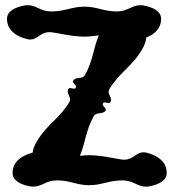

<svg xmlns="http://www.w3.org/2000/svg" viewBox="-20 -705 654 723"><path d="M167.5 -584C184.3 -584 247.5 -567 297.5 -567C315.4 -567 334.4 -569.2 352.1 -572C330.6 -520.2 330.5 -476.8 299.6 -421.7C290.1 -405.3 264.9 -417.5 255.4 -401.1C249.9 -391.6 271.4 -384.9 265.4 -374.5C259.9 -365 242.9 -379.4 237.4 -369.9C235.7 -367 235 -364.1 235 -361.3C235 -350.8 243.9 -340.4 243.9 -329.9C243.9 -327 243.3 -324.2 241.6 -321.3C202.7 -256 156.4 -237.7 117.4 -170.1C109.4 -156.3 104.6 -144 102.7 -129.9C102.3 -129.8 101.9 -129.7 101.5 -129.6C62.4 -119.6 27.3 -96.6 27.3 -53.7C27.3 -23.4 60.8 -9.4 91.5 -3.6C96.6 -2.7 101.3 -2.2 105.6 -2.2C137.3 -2.2 152.7 -24.8 190.5 -25.6C191.9 -25.7 193.2 -25.7 194.6 -25.7C245.6 -25.7 267.8 -7.6 316.5 -7.6C363.3 -7.6 389.2 -25.7 440.4 -25.7C441.7 -25.7 443.1 -25.7 444.5 -25.6C482.3 -24.8 497.7 -2.2 529.4 -2.2C533.7 -2.2 538.4 -2.7 543.5 -3.6C574.2 -9.4 607.7 -23.4 607.7 -53.7C607.7 -96.6 572.6 -119.6 533.5 -129.6C528.6 -130.9 524.2 -131.4 520.2 -131.4C491.3 -131.4 483.4 -103.6 446.5 -103.6C429.7 -103.6 366.5 -120.6 316.5 -120.6C304.9 -120.6 292.9 -119.7 281 -118.3C302.4 -170 302.6 -213.3 333.4 -268.3C342.9 -284.7 368.1 -272.5 377.6 -288.9C383.1 -298.4 362.1 -306 367.6 -315.5C373.6 -325.9 390.1 -310.6 395.6 -320.1C397.3 -323 398 -325.9 398 -328.7C398 -339.2 389.1 -349.6 389.1 -360.1C389.1 -363 389.7 -365.8 391.4 -368.7C430.3 -434 476.6 -452.3 515.6 -519.9C524.3 -534.9 529.2 -548.2 530.7 -563.8C561.9 -575.8 586.7 -597.8 586.7 -633.9C586.7 -664.2 553.2 -678.2 522.5 -684C517.4 -685 512.7 -685.4 508.4 -685.4C476.7 -685.4 461.3 -662.9 423.5 -662C422.1 -662 420.8 -662 419.4 -662C368.5 -662 346.3 -680 297.9 -680C251 -680 225.2 -662 174.2 -662C174 -662 173.8 -662 173.6 -662C172.3 -662 170.9 -662 169.5 -662C131.7 -662.9 116.3 -685.4 84.6 -685.4C80.3 -685.4 75.6 -685 70.5 -684C39.8 -678.2 6.3 -664.2 6.3 -633.9C6.3 -591 41.4 -568 80.5 -558C85.4 -556.8 89.8 -556.2 93.8 -556.2C122.7 -556.2 130.6 -584 167.5 -584Z"/></svg>

Font: Chromatic Etruscan
Style: Regular
Weight: 400
Version: Version 000.910